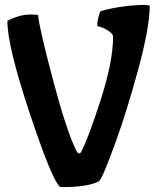

<svg xmlns="http://www.w3.org/2000/svg" viewBox="-20 -713 639 781"><path d="M235 48Q225 48 223 46Q190 16 100 -255Q10 -526 10 -627Q10 -629 24 -635Q66 -654 100.5 -654Q135 -654 135 -651Q139 -602 194.5 -392Q250 -182 290 -101Q299 -83 308 -92Q311 -95 312 -99Q339 -150 389.5 -306.5Q440 -463 440 -564Q440 -576 417.5 -590Q395 -604 377 -606Q376 -608 376 -617Q376 -626 381 -645.5Q386 -665 390 -668Q482 -693 574 -693Q589 -691 589 -689Q589 -603 542.5 -431.5Q496 -260 447 -125.5Q398 9 383 24Q339 48 235 48Z"/></svg>

Font: Bubblegum Sans
Style: Regular
Weight: 400
Designer: Angel Koziupa and Alejandro Paul
Foundry: Angel Koziupa and Alejandro Paul
Version: Version 1.001